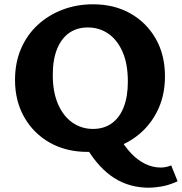

<svg xmlns="http://www.w3.org/2000/svg" viewBox="-20 -693 848 895"><path d="M387 15Q289 15 213 -27.5Q137 -70 93.5 -146Q50 -222 50 -320Q50 -401 78 -466Q106 -531 156 -577Q206 -623 272 -648Q338 -673 414 -673Q512 -673 587.5 -630.5Q663 -588 706 -512.5Q749 -437 749 -338Q749 -257 721 -192Q693 -127 643.5 -80.5Q594 -34 528.5 -9.5Q463 15 387 15ZM413 -92Q465 -92 501.5 -118.5Q538 -145 557 -194.5Q576 -244 576 -312Q576 -395 551.5 -451Q527 -507 485 -536Q443 -565 389 -565Q339 -565 302.5 -539.5Q266 -514 246 -464.5Q226 -415 226 -344Q226 -263 251 -206.5Q276 -150 318.5 -121Q361 -92 413 -92ZM537 -52Q562 -9 592 22.5Q622 54 657 71Q692 88 730 88Q738 88 751 86Q764 84 778 78L808 152Q766 171 731.5 176.5Q697 182 675 182Q583 182 512 136.5Q441 91 386 0Z"/></svg>

Font: Ysabeau SC ExtraBold
Style: Regular
Weight: 800
Designer: Christian Thalmann (Catharsis Fonts)
Version: Version 2.001;gftools[0.9.30]; featfreeze: smcp